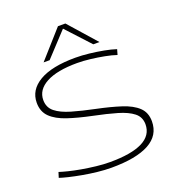

<svg xmlns="http://www.w3.org/2000/svg" viewBox="-164 -1058 1084 1194"><g transform="rotate(-20 378.0 -460.5)"><path d="M653 -671 643 -636Q611 -647 566.5 -655.5Q522 -664 475.5 -669.5Q429 -675 389 -675Q256 -675 184.5 -636.5Q113 -598 113 -530Q113 -481 149 -452Q185 -423 250 -404Q315 -385 402 -367Q493 -348 561 -326Q629 -304 666 -269Q703 -234 703 -176Q703 -83 618 -36.5Q533 10 369 10Q325 10 275.5 4.5Q226 -1 179.5 -9.5Q133 -18 95.5 -27Q58 -36 38 -43L49 -78Q70 -71 106 -62Q142 -53 187.5 -45Q233 -37 281 -31.5Q329 -26 372 -26Q514 -26 586.5 -62.5Q659 -99 659 -172Q659 -220 623 -248.5Q587 -277 522 -296Q457 -315 369 -333Q278 -352 210.5 -374.5Q143 -397 106 -433Q69 -469 69 -528Q69 -613 151.5 -661.5Q234 -710 390 -710Q433 -710 481.5 -704.5Q530 -699 575 -690.5Q620 -682 653 -671ZM195 -750 356 -931H405L565 -750H524L380 -906L235 -750Z"/></g></svg>

Font: Georama Extended ExtraLight
Style: Regular
Weight: 200
Width: 7
Designer: Jean-Baptiste Levee
Foundry: Production Type
Version: Version 1.000